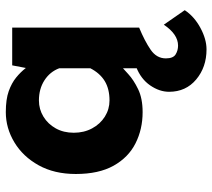

<svg xmlns="http://www.w3.org/2000/svg" viewBox="-55 -444 731 661"><g transform="rotate(-90 310.5 -113.5)"><path d="M255 12Q196 12 147.5 -12.5Q99 -37 70.5 -88Q42 -139 42 -218Q42 -292 72 -346Q102 -400 151 -429.5Q200 -459 255 -459Q299 -459 327 -449Q355 -439 374 -423.5Q393 -408 407 -390L416 -437H546V0Q500 19 470 39.5Q440 60 440 92Q440 117 453.5 125.5Q467 134 484 134Q523 134 556 85L606 157Q584 190 545 211Q506 232 471 232Q410 232 367.5 196.5Q325 161 325 103Q325 70 347 38Q369 6 410 -10L422 7L406 26V-95L417 -65Q406 -56 386 -37.5Q366 -19 334 -3.5Q302 12 255 12ZM295 -102Q335 -102 362 -118.5Q389 -135 406 -168V-275Q394 -307 364.5 -326Q335 -345 295 -345Q265 -345 239.5 -329.5Q214 -314 199 -287Q184 -260 184 -225Q184 -190 199 -162Q214 -134 239.5 -118Q265 -102 295 -102Z"/></g></svg>

Font: Reem Kufi Fun
Style: Regular
Weight: 400
Designer: Khaled Hosny
Version: Version 1.005